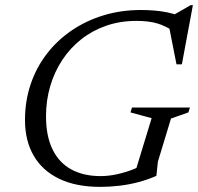

<svg xmlns="http://www.w3.org/2000/svg" viewBox="-20 -719 772 749"><path d="M373 -32Q402.5 -32 436.2 -39.2Q470 -46.5 501.8 -59.2Q533.5 -72 555 -88.5L501.5 -28.5L571.5 -258L489 -280.5L495 -299.5H721L715 -280.5L647 -256.5L596 -88.5L590 -33Q557.5 -18.5 521 -8.8Q484.5 1 446.5 5.5Q408.5 10 371 10Q276 10 210.5 -21.8Q145 -53.5 111.2 -112Q77.5 -170.5 77.5 -251Q77.5 -325.5 99.8 -391Q122 -456.5 163 -509.5Q204 -562.5 260.5 -600.8Q317 -639 385 -659.5Q453 -680 529.5 -680Q555.5 -680 581 -678Q606.5 -676 631.5 -671Q656.5 -666 681 -656.5L651.5 -657.5L724 -699H732.5L689.5 -468H668.5L639.5 -615L664 -593Q626.5 -618 593 -627.8Q559.5 -637.5 512 -637.5Q449 -637.5 394.8 -618.8Q340.5 -600 297 -565.8Q253.5 -531.5 222.8 -484.8Q192 -438 175.8 -382.5Q159.5 -327 159.5 -265.5Q159.5 -188.5 184.8 -136.5Q210 -84.5 257.8 -58.2Q305.5 -32 373 -32Z"/></svg>

Font: Newsreader 16pt
Style: Italic
Weight: 400
Italic angle: -17°
Designer: Hugues Gentile
Foundry: Production Type
Version: Version 1.003